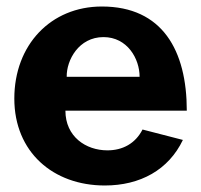

<svg xmlns="http://www.w3.org/2000/svg" viewBox="-20 -560 618 590"><path d="M181 -220H554C554 -405 479 -540 293 -540C136 -540 24 -422 24 -257C24 -93 143 10 302 10C411 10 498 -38 542 -130L418 -162C396 -119 357 -98 310 -98C244 -98 181 -140 181 -220ZM185 -324C184 -375 222 -446 298 -446C371 -446 409 -380 409 -324Z"/></svg>

Font: 18Franklin
Style: Bold
Weight: 700
Designer: Pablo Impallari, Rodrigo Fuenzalida (Modified by Dan O. Williams)
Version: Version 0.025;PS 000.025;hotconv 1.0.88;makeotf.lib2.5.64775